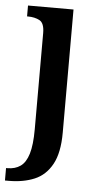

<svg xmlns="http://www.w3.org/2000/svg" viewBox="-69 -570 434 845"><g transform="rotate(5 148.0 -148.0)"><path d="M-14 240V185H-8Q26 185 49.5 168.5Q73 152 85 112.5Q97 73 97 4V-421Q97 -465 75.5 -476.5Q54 -488 24 -488H20V-536H221V8Q221 97 193 148Q165 199 116 219.5Q67 240 3 240Z"/></g></svg>

Font: Noto Serif Georgian SemiCondensed SemiBold
Style: Regular
Weight: 600
Width: 4
Designer: Monotype Design Team, Akaki Razmadze
Foundry: Google LLC
Version: Version 2.003; ttfautohint (v1.8.4.7-5d5b)